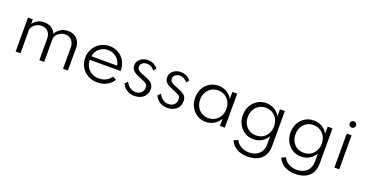

<svg xmlns="http://www.w3.org/2000/svg" viewBox="-41 -1577 5174 2719"><g transform="rotate(20 2546.5 -217.5)"><path d="M107.5 0V-512H180.5V-442Q211 -484.5 253.5 -506.2Q296 -528 348.5 -528Q411.5 -528 458.2 -499Q505 -470 523 -420Q552.5 -469 598.2 -498.5Q644 -528 707 -528Q761.5 -528 804 -505.8Q846.5 -483.5 870.8 -440.8Q895 -398 895 -336.5V0H822V-316Q822 -386 785.5 -427Q749 -468 688 -468Q646 -468 612 -449.5Q578 -431 558 -401.8Q538 -372.5 538 -341.5V0H465V-323.5Q465 -390 428.8 -429Q392.5 -468 333 -468Q291 -468 256.2 -450.2Q221.5 -432.5 201 -404.5Q180.5 -376.5 180.5 -347V0Z M1342 16Q1261.5 16 1198.2 -19.5Q1135 -55 1099 -116.2Q1063 -177.5 1063 -254Q1063 -311.5 1083.8 -361.2Q1104.5 -411 1141.5 -448.5Q1178.5 -486 1227.5 -507Q1276.5 -528 1332 -528Q1408 -528 1467.2 -494.8Q1526.5 -461.5 1561.2 -403Q1596 -344.5 1598 -268Q1598 -262 1597.8 -258.2Q1597.5 -254.5 1596.5 -249H1135.5Q1135.5 -189 1162.5 -143Q1189.5 -97 1236.8 -70.8Q1284 -44.5 1345 -44.5Q1403 -44.5 1449.2 -68.8Q1495.5 -93 1526.5 -138.5L1580.5 -109.5Q1544 -50 1481.2 -17Q1418.5 16 1342 16ZM1139.5 -304H1525Q1518.5 -352 1491.5 -388.8Q1464.5 -425.5 1423.2 -446.5Q1382 -467.5 1333 -467.5Q1282.5 -467.5 1241 -446.8Q1199.5 -426 1172.8 -389.2Q1146 -352.5 1139.5 -304Z M1898.5 16Q1835 16 1786.5 -14.8Q1738 -45.5 1711 -102L1750 -144Q1774 -95 1812.5 -67.8Q1851 -40.5 1898 -40.5Q1929.5 -40.5 1955.8 -53.5Q1982 -66.5 1997.8 -90.8Q2013.5 -115 2013.5 -148.5Q2013.5 -179 1998.8 -196.5Q1984 -214 1955.8 -226.8Q1927.5 -239.5 1885.5 -255.5Q1853 -268.5 1822.5 -285Q1792 -301.5 1772.2 -326.8Q1752.5 -352 1752.5 -391Q1752.5 -430.5 1773.5 -461.2Q1794.5 -492 1831.5 -509.8Q1868.5 -527.5 1915.5 -527.5Q1958.5 -527.5 1996.2 -509Q2034 -490.5 2064 -456.5L2030.5 -414Q1984.5 -474.5 1916 -474.5Q1874 -474.5 1847.8 -452.5Q1821.5 -430.5 1821.5 -395Q1821.5 -369.5 1838 -352.5Q1854.5 -335.5 1881.2 -323.5Q1908 -311.5 1939 -299.5Q1984 -282.5 2017.2 -265.5Q2050.5 -248.5 2069 -222.2Q2087.5 -196 2087.5 -151Q2087.5 -99.5 2063.5 -62Q2039.5 -24.5 1996.8 -4.2Q1954 16 1898.5 16Z M2394 16Q2330.5 16 2282 -14.8Q2233.5 -45.5 2206.5 -102L2245.5 -144Q2269.5 -95 2308 -67.8Q2346.5 -40.5 2393.5 -40.5Q2425 -40.5 2451.2 -53.5Q2477.5 -66.5 2493.2 -90.8Q2509 -115 2509 -148.5Q2509 -179 2494.2 -196.5Q2479.5 -214 2451.2 -226.8Q2423 -239.5 2381 -255.5Q2348.5 -268.5 2318 -285Q2287.5 -301.5 2267.8 -326.8Q2248 -352 2248 -391Q2248 -430.5 2269 -461.2Q2290 -492 2327 -509.8Q2364 -527.5 2411 -527.5Q2454 -527.5 2491.8 -509Q2529.5 -490.5 2559.5 -456.5L2526 -414Q2480 -474.5 2411.5 -474.5Q2369.5 -474.5 2343.2 -452.5Q2317 -430.5 2317 -395Q2317 -369.5 2333.5 -352.5Q2350 -335.5 2376.8 -323.5Q2403.5 -311.5 2434.5 -299.5Q2479.5 -282.5 2512.8 -265.5Q2546 -248.5 2564.5 -222.2Q2583 -196 2583 -151Q2583 -99.5 2559 -62Q2535 -24.5 2492.2 -4.2Q2449.5 16 2394 16Z M2975 16Q2903 16 2845.2 -19.2Q2787.5 -54.5 2753.8 -116Q2720 -177.5 2720 -256.5Q2720 -334.5 2753.2 -395.8Q2786.5 -457 2844.2 -492.5Q2902 -528 2975 -528Q3044.5 -528 3101 -495.5Q3157.5 -463 3187 -405.5V-512H3260V0H3187V-108Q3154 -50 3098.5 -17Q3043 16 2975 16ZM2993 -47.5Q3050.5 -47.5 3094.8 -74.2Q3139 -101 3164.5 -148.2Q3190 -195.5 3190 -256Q3190 -317 3164.8 -364Q3139.5 -411 3095 -437.8Q3050.5 -464.5 2993 -464.5Q2935.5 -464.5 2891 -437.8Q2846.5 -411 2821 -364Q2795.5 -317 2795.5 -256Q2795.5 -195.5 2821 -148.2Q2846.5 -101 2891 -74.2Q2935.5 -47.5 2993 -47.5Z M3701 275Q3604 275 3537 237Q3470 199 3437.5 126L3499 97.5Q3522.5 150.5 3577 181.8Q3631.5 213 3701 213Q3759.5 213 3805.8 189.8Q3852 166.5 3878.8 122.5Q3905.5 78.5 3905.5 17V-108Q3873.5 -50 3817.8 -17Q3762 16 3693.5 16Q3622 16 3564.2 -19Q3506.5 -54 3472.8 -115.5Q3439 -177 3439 -256Q3439 -334.5 3472.5 -395.8Q3506 -457 3563.8 -492.5Q3621.5 -528 3695 -528Q3763 -528 3818.8 -495.5Q3874.5 -463 3905.5 -405.5V-512H3978.5V14Q3978.5 99 3945 157.2Q3911.5 215.5 3849.2 245.2Q3787 275 3701 275ZM3711 -47.5Q3769 -47.5 3813.5 -74.2Q3858 -101 3883.5 -148.2Q3909 -195.5 3909 -255.5Q3909 -316.5 3883.5 -363.8Q3858 -411 3813.5 -437.8Q3769 -464.5 3711.5 -464.5Q3654 -464.5 3609.5 -437.8Q3565 -411 3539.5 -363.8Q3514 -316.5 3514 -255.5Q3514 -195.5 3539.2 -148.2Q3564.5 -101 3609.2 -74.2Q3654 -47.5 3711 -47.5Z M4419.5 275Q4322.5 275 4255.5 237Q4188.5 199 4156 126L4217.5 97.5Q4241 150.5 4295.5 181.8Q4350 213 4419.5 213Q4478 213 4524.2 189.8Q4570.5 166.5 4597.2 122.5Q4624 78.5 4624 17V-108Q4592 -50 4536.2 -17Q4480.5 16 4412 16Q4340.5 16 4282.8 -19Q4225 -54 4191.2 -115.5Q4157.5 -177 4157.5 -256Q4157.5 -334.5 4191 -395.8Q4224.5 -457 4282.2 -492.5Q4340 -528 4413.5 -528Q4481.5 -528 4537.2 -495.5Q4593 -463 4624 -405.5V-512H4697V14Q4697 99 4663.5 157.2Q4630 215.5 4567.8 245.2Q4505.5 275 4419.5 275ZM4429.5 -47.5Q4487.5 -47.5 4532 -74.2Q4576.5 -101 4602 -148.2Q4627.5 -195.5 4627.5 -255.5Q4627.5 -316.5 4602 -363.8Q4576.5 -411 4532 -437.8Q4487.5 -464.5 4430 -464.5Q4372.5 -464.5 4328 -437.8Q4283.5 -411 4258 -363.8Q4232.5 -316.5 4232.5 -255.5Q4232.5 -195.5 4257.8 -148.2Q4283 -101 4327.8 -74.2Q4372.5 -47.5 4429.5 -47.5Z M4911.5 0V-512H4984.5V0ZM4948.5 -614.5Q4935 -614.5 4924.2 -621Q4913.5 -627.5 4907 -638.5Q4900.5 -649.5 4900.5 -662.5Q4900.5 -675.5 4907 -686.2Q4913.5 -697 4924.2 -703.5Q4935 -710 4948.5 -710Q4961.5 -710 4972 -703.5Q4982.5 -697 4989.2 -686.5Q4996 -676 4996 -662.5Q4996 -649.5 4989.2 -638.5Q4982.5 -627.5 4972 -621Q4961.5 -614.5 4948.5 -614.5Z"/></g></svg>

Font: Spartan Thin
Style: Regular
Weight: 400
Version: Version 1.004